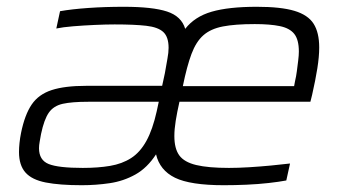

<svg xmlns="http://www.w3.org/2000/svg" viewBox="-20 -538 1013 566"><path d="M221 8Q156 8 115 0Q74 -8 55 -29.5Q36 -51 36 -90Q36 -102 37.5 -116.5Q39 -131 42 -146Q53 -200 73.5 -230Q94 -260 132.5 -272.5Q171 -285 234 -285Q268 -285 306 -285Q344 -285 382.5 -285Q421 -285 458 -285L466 -322Q470 -346 473.5 -364.5Q477 -383 477 -397Q477 -429 461.5 -443.5Q446 -458 411 -462Q376 -466 318 -466Q293 -466 259.5 -464.5Q226 -463 195.5 -460.5Q165 -458 146 -454L157 -505Q191 -511 240 -514.5Q289 -518 345 -518Q430 -518 472.5 -504Q515 -490 526 -453Q554 -489 604 -503.5Q654 -518 737 -518Q808 -518 848 -506Q888 -494 904.5 -468Q921 -442 921 -398Q921 -371 915.5 -336.5Q910 -302 900 -258L895 -238H509Q502 -207 498 -182Q494 -157 494 -137Q494 -100 508.5 -80Q523 -60 558.5 -51.5Q594 -43 655 -43Q682 -43 714.5 -45Q747 -47 778.5 -50Q810 -53 835 -56L824 -6Q803 -2 772 1.5Q741 5 706.5 6.5Q672 8 640 8Q541 8 496 -14Q451 -36 440 -83Q414 -43 379 -23.5Q344 -4 303.5 2Q263 8 221 8ZM224 -43Q269 -43 304.5 -49Q340 -55 366.5 -72Q393 -89 411.5 -122.5Q430 -156 442 -210L448 -238H240Q192 -238 165 -232Q138 -226 124 -206Q110 -186 101 -143Q99 -131 97 -120.5Q95 -110 95 -101Q95 -66 123.5 -54.5Q152 -43 224 -43ZM519 -284H847L850 -300Q853 -312 855 -327.5Q857 -343 859 -359Q861 -375 861 -386Q861 -421 847.5 -438Q834 -455 805 -461Q776 -467 731 -467Q673 -467 637 -460Q601 -453 579.5 -434Q558 -415 544.5 -379Q531 -343 519 -284Z"/></svg>

Font: Saira SemiExpanded Light
Style: Italic
Weight: 300
Width: 6
Italic angle: -12°
Designer: Hector Gatti with collaboration of the Omnibus-Type team
Foundry: Omnibus-Type
Version: Version 1.101